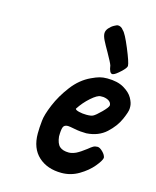

<svg xmlns="http://www.w3.org/2000/svg" viewBox="-96 -672 601 739"><g transform="rotate(15 204.5 -302.5)"><path d="M92 -123Q92 -146 95 -174Q97 -198 114.5 -240Q132 -282 162.5 -322Q193 -362 234 -381Q253 -390 266 -393.5Q279 -397 296 -397Q337 -397 362.5 -382Q388 -367 398.5 -348Q409 -329 409 -315V-310V-307Q409 -295 395 -263Q381 -231 350.5 -203Q320 -175 272 -172Q248 -172 225.5 -176.5Q203 -181 197 -181Q182 -181 178 -170Q174 -159 174 -133Q177 -105 189.5 -94Q202 -83 226 -83Q238 -83 254 -90Q270 -98 292 -115Q304 -125 311 -129Q318 -133 328 -133Q337 -133 349 -121Q361 -109 362 -98Q360 -86 340 -62Q320 -38 288 -19Q256 0 219 0Q162 0 127 -32Q92 -64 92 -123ZM280 -245Q290 -250 310.5 -270.5Q331 -291 332 -299Q332 -309 323.5 -315.5Q315 -322 300 -324H289Q276 -324 251.5 -302.5Q227 -281 209 -253Q210 -248 224 -244.5Q238 -241 254 -241Q273 -241 280 -245ZM294 -448Q291 -458 270 -495Q256 -519 248 -535Q240 -551 240 -562Q240 -573 248.5 -583Q257 -593 268 -599Q279 -605 282 -605Q296 -605 305 -592Q316 -583 338 -530Q360 -477 360 -464Q360 -456 341 -438.5Q322 -421 314 -419L310 -418Q304 -418 300 -425.5Q296 -433 294 -448Z"/></g></svg>

Font: Caveat
Style: Bold
Weight: 700
Designer: Pablo Impallari
Foundry: Pablo Impallari
Version: Version 1.500; ttfautohint (v1.6)